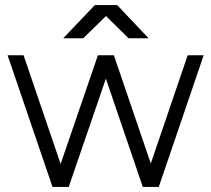

<svg xmlns="http://www.w3.org/2000/svg" viewBox="-20 -737 832 757"><path d="M720 -519H783L606 0H543ZM366 -519H429L251 0H188ZM10 -519H73L250 0H187ZM366 -519H429L606 0H543ZM355 -716V-717H442L566 -586H487ZM354 -717H441V-716L308 -586H229Z"/></svg>

Font: 寒蝉端黑体 Light
Style: Regular
Weight: 300
Designer: ChillDuanSans {Warren2060}; 
Source Han Sans {Ryoko NISHIZUKA 西塚涼子 (kana, bopomofo & ideographs); Paul D. Hunt (Latin, G
Foundry: ChillType&Adobe
Version: Version 1.300;Glyphs 3.3 (3306)